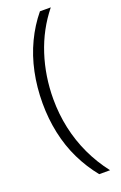

<svg xmlns="http://www.w3.org/2000/svg" viewBox="-166 -761 611 966"><g transform="rotate(-20 139.0 -278.0)"><path d="M41 -274Q41 -360 57.5 -439Q74 -518 107 -587.5Q140 -657 187 -714H245Q172 -623 135.5 -510.5Q99 -398 99 -275Q99 -195 115.5 -119Q132 -43 164.5 26.5Q197 96 245 158H187Q140 100 107 32Q74 -36 57.5 -113.5Q41 -191 41 -274Z"/></g></svg>

Font: Noto Sans Cham Light
Style: Regular
Weight: 300
Version: Version 2.002